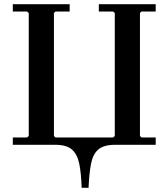

<svg xmlns="http://www.w3.org/2000/svg" viewBox="-20 -690 803 915"><path d="M41 0V-35H109L117 -42V-628L109 -635H41V-670H312V-635H244L237 -628V-42L244 -35H519L527 -42V-628L519 -635H451V-670H722V-635H654L647 -628V-42L654 -35H722V0ZM369 205Q367 135 357.5 89.5Q348 44 322 22Q296 0 243 0V-35H528V0Q475 0 449 22Q423 44 414 89.5Q405 135 402 205Z"/></svg>

Font: Brygada 1918 SemiBold
Style: Regular
Weight: 600
Designer: Mateusz Machalski | Borys Kosmynka | Przemek Hoffer
Foundry: NIEPODLEGLA 2018
Version: Version 3.006